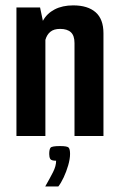

<svg xmlns="http://www.w3.org/2000/svg" viewBox="-20 -498 435 703"><path d="M40.2 -470.7H126.7L137 -421.7Q151.6 -448.6 180.1 -463.5Q208.6 -478.3 248 -478.3Q301.4 -478.3 330.1 -453.1Q358.8 -428 358.8 -376V0H252.8V-340.2Q252.8 -367.7 239.5 -379.9Q226.2 -392.2 200 -392.2Q177.2 -392.2 164.4 -381.6Q151.6 -371.1 146.2 -352.1V0H40.2ZM145.6 184.7Q162.9 154.5 174.2 132.2Q185.5 109.9 185.5 90.5Q167.8 90.5 164 83.9Q160.2 77.2 160.2 66Q160.2 48.7 165.2 42.7Q170.2 36.8 199.7 36.8Q226.6 36.8 231.5 42.6Q236.5 48.4 236.5 65.6Q236.5 83.9 229.7 107.4Q222.9 130.8 213.1 151.6Q203.3 172.4 193.6 184.7Z"/></svg>

Font: Smooch Sans Thin
Style: Regular
Weight: 100
Designer: Robert E. Leuschke
Foundry: Robert E. Leuschke
Version: Version 1.010